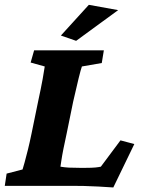

<svg xmlns="http://www.w3.org/2000/svg" viewBox="-30 -786 603 812"><path d="M449.2 6.8Q418.9 4.9 386.2 2.9Q353.5 1 325.2 0.5Q296.9 0 279.3 0H-9.8L-2 -51.8L65.4 -69.3Q68.4 -78.1 74.2 -99.6Q80.1 -121.1 87.9 -152.3Q95.7 -183.6 103.5 -221.7L130.9 -355.5Q143.6 -414.1 150.4 -451.7Q157.2 -489.3 159.2 -504.9L99.6 -521.5L114.3 -573.2H409.2L400.4 -519.5L316.4 -504.9Q312.5 -495.1 302.2 -453.6Q292 -412.1 279.3 -355.5L252 -221.7Q244.1 -186.5 238.3 -156.7Q232.4 -127 229.5 -106.9Q226.6 -86.9 225.6 -81.1Q243.2 -78.1 261.2 -77.1Q279.3 -76.2 305.7 -76.2H334Q358.4 -76.2 373 -77.6Q387.7 -79.1 396.5 -81.1L479.5 -192.4L538.1 -176.8ZM292 -613.3 227.5 -635.7 345.7 -765.6 469.7 -743.2Z"/></svg>

Font: Crimson Pro ExtraBold
Style: Italic
Weight: 800
Italic angle: -12°
Designer: Jacques Le Bailly
Foundry: Baron von Fonthausen
Version: Version 1.003